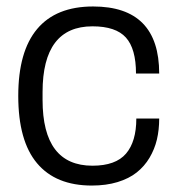

<svg xmlns="http://www.w3.org/2000/svg" viewBox="-20 -558 545 590"><path d="M262.2 12.2Q151.4 12.2 93.8 -56.4Q36.1 -125 36.1 -263.2Q36.1 -399.9 94.2 -469Q152.3 -538.1 266.1 -538.1Q469.2 -538.1 469.2 -332H397.9Q397.9 -408.2 366.9 -442.6Q335.9 -477.1 264.2 -477.1Q110.8 -477.1 110.8 -274.9V-251Q110.8 -48.8 264.2 -48.8Q335.4 -48.8 367.2 -85.9Q398.9 -123 398.9 -193.8H469.2Q469.2 -159.2 462.2 -129.4Q455.1 -99.6 439.5 -73.2Q423.8 -46.9 400.1 -28.1Q376.5 -9.3 341.3 1.5Q306.2 12.2 262.2 12.2Z"/></svg>

Font: Archivo Light
Style: Regular
Weight: 300
Designer: Hector Gatti
Foundry: Omnibus-Type
Version: Version 2.001